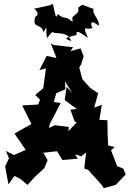

<svg xmlns="http://www.w3.org/2000/svg" viewBox="-20 -943 677 1003"><path d="M430 -146 420 -63 442 -54 511 23 522 40 584 23 637 -32 624 -62 592 -75 560 -158 579 -175 545 -183 542 -249 541 -315 499 -317 512 -395 472 -381 493 -456 452 -483 410 -530 394 -591 403 -605 417 -648 401 -690 348 -676 362 -696 259 -708 245 -718 275 -640 224 -651 186 -577 220 -586 206 -482 164 -447 189 -422 179 -397 96 -392 144 -295C116 -279 85 -263 56 -245L114 -160L53 -133L10 -155L27 -117L7 -73L24 20L56 -24L87 -8L124 23L161 -18L212 -65L229 -107L206 -145L278 -153L306 -107L386 -114L373 -137L404 -126ZM235 -265 240 -295C259 -332 278 -368 297 -405L261 -410L274 -456L321 -476L320 -517L358 -456L328 -490L318 -420L381 -374L348 -370L370 -308L381 -304L338 -258L339 -280L266 -289L232 -272ZM317 -832C317 -856 304 -850 282 -870C271 -840 270 -863 256 -923L245 -917L162 -898C137 -910 202 -875 164 -855C147 -789 193 -827 208 -775C233 -823 215 -790 226 -744C269 -802 267 -772 254 -783C250 -755 331 -791 352 -729C307 -742 326 -747 380 -760C372 -804 433 -744 439 -747C403 -823 438 -780 463 -798C456 -807 444 -851 496 -808C501 -846 460 -865 469 -896L410 -918L389 -904C391 -878 391 -882 358 -853C360 -801 364 -849 308 -852Z"/></svg>

Font: Asimov Aggro
Style: Condensed
Weight: 500
Designer: Google
Version: Version 2.000980; 2014